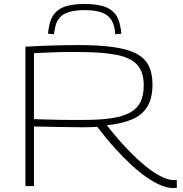

<svg xmlns="http://www.w3.org/2000/svg" viewBox="-20 -937 920 967"><path d="M852 10Q824 10 791 -3.5Q758 -17 720 -43Q682 -69 641.5 -106.5Q601 -144 557.5 -192Q514 -240 470 -298Q452 -297 432.5 -296.5Q413 -296 395 -296Q337 -296 276.5 -297.5Q216 -299 151 -300V0H108V-702Q161 -705 203 -706.5Q245 -708 285.5 -709Q326 -710 375 -710Q478 -710 549.5 -700Q621 -690 664.5 -668Q708 -646 728 -607.5Q748 -569 748 -511Q748 -443 722 -400Q696 -357 644.5 -335.5Q593 -314 518 -306Q570 -240 619 -188.5Q668 -137 711.5 -101.5Q755 -66 791.5 -48Q828 -30 854 -30Q857 -30 861.5 -30Q866 -30 870 -31L871 8Q867 9 862 9.5Q857 10 852 10ZM401 -333Q486 -333 544 -342Q602 -351 637.5 -371.5Q673 -392 688.5 -425.5Q704 -459 704 -508Q704 -572 673 -608.5Q642 -645 570.5 -660Q499 -675 377 -675Q341 -675 314 -675Q287 -675 263 -674Q239 -673 212.5 -672Q186 -671 151 -669V-337Q185 -336 217.5 -335Q250 -334 281 -333.5Q312 -333 341.5 -333Q371 -333 401 -333ZM406 -917Q459 -917 497 -906.5Q535 -896 557.5 -870Q580 -844 587 -797Q589 -790 590 -782.5Q591 -775 591 -767L560 -765Q560 -771 559.5 -777Q559 -783 558 -788Q552 -825 533.5 -846.5Q515 -868 483 -877Q451 -886 406 -886Q361 -886 329.5 -877Q298 -868 279.5 -847Q261 -826 256 -789Q254 -783 253.5 -777Q253 -771 252 -765L222 -767Q222 -775 223.5 -783Q225 -791 226 -798Q233 -844 255.5 -870Q278 -896 315 -906.5Q352 -917 406 -917Z"/></svg>

Font: Georama Expanded ExtraLight
Style: Regular
Weight: 250
Width: 7
Designer: Jean-Baptiste Levee
Foundry: Production Type
Version: Version 1.001